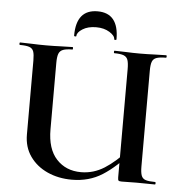

<svg xmlns="http://www.w3.org/2000/svg" viewBox="-56 -860 870 925"><g transform="rotate(5 379.0 -397.5)"><path d="M547 -542Q547 -571 542 -586Q537 -601 522 -607Q507 -613 476 -613Q474 -613 474 -619Q474 -625 476 -625Q502 -625 533.5 -623.5Q565 -622 599 -622Q635 -622 667.5 -623.5Q700 -625 726 -625Q729 -625 729 -619Q729 -613 726 -613Q696 -613 680.5 -607.5Q665 -602 659.5 -587.5Q654 -573 654 -544V-81Q654 -52 659.5 -37Q665 -22 680.5 -17Q696 -12 726 -12Q729 -12 729 -6Q729 0 726 0Q704 0 683 -0.5Q662 -1 637 -1Q615 -1 600.5 -0.5Q586 0 566 0Q554 0 550.5 -3Q547 -6 547 -19ZM606 -149Q536 -69 472 -28.5Q408 12 325 12Q260 12 207 -12Q154 -36 122.5 -80.5Q91 -125 91 -186V-544Q91 -573 86 -587.5Q81 -602 66 -607.5Q51 -613 20 -613Q17 -613 17 -619Q17 -625 20 -625Q46 -625 78 -623.5Q110 -622 146 -622Q184 -622 216.5 -623.5Q249 -625 274 -625Q276 -625 276 -619Q276 -613 274 -613Q244 -613 228.5 -607Q213 -601 207.5 -586Q202 -571 202 -542V-221Q202 -126 247.5 -77Q293 -28 366 -28Q426 -28 478.5 -61Q531 -94 592 -161ZM287 -680Q287 -677 281.5 -677Q276 -677 276 -681Q276 -807 379 -807Q481 -807 481 -681Q481 -677 475.5 -677Q470 -677 470 -680Q470 -697 443.5 -713.5Q417 -730 379 -730Q339 -730 313 -713.5Q287 -697 287 -680Z"/></g></svg>

Font: Cormorant Infant Light
Style: Bold
Weight: 700
Version: Version 4.001